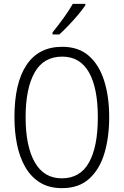

<svg xmlns="http://www.w3.org/2000/svg" viewBox="-20 -967 642 997"><path d="M547 -358Q547 -255 522.5 -172Q498 -89 444 -39.5Q390 10 302 10Q235 10 188 -19Q141 -48 111.5 -99Q82 -150 68.5 -216.5Q55 -283 55 -359Q55 -536 118 -630Q181 -724 303 -724Q388 -724 441.5 -677Q495 -630 521 -547.5Q547 -465 547 -358ZM113 -358Q113 -208 160.5 -124.5Q208 -41 301 -41Q396 -41 442 -123Q488 -205 488 -358Q488 -511 441.5 -592Q395 -673 303 -673Q206 -673 159.5 -590Q113 -507 113 -358ZM423 -939Q408 -917 384.5 -889Q361 -861 335 -834Q309 -807 288 -788H253V-799Q283 -836 310.5 -874Q338 -912 358 -947H423Z"/></svg>

Font: Noto Sans Ethiopic Condensed Light
Style: Regular
Weight: 300
Width: 3
Designer: Monotype Design Team
Foundry: Monotype Imaging Inc.
Version: Version 2.102; ttfautohint (v1.8.4.7-5d5b)